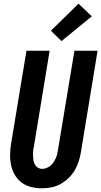

<svg xmlns="http://www.w3.org/2000/svg" viewBox="-20 -1009 547 1037"><path d="M207 8Q177 8 148.5 1Q120 -6 97.5 -22.5Q75 -39 60.5 -63.5Q46 -88 40 -116Q34 -144 34.5 -174Q35 -204 40 -234L123 -735H248L163 -217Q160 -204 159 -191.5Q158 -179 158.5 -166.5Q159 -154 161 -142Q163 -130 168.5 -120Q174 -110 184.5 -103.5Q195 -97 208 -97Q219 -97 231 -101.5Q243 -106 253 -114.5Q263 -123 270 -134Q277 -145 282 -156.5Q287 -168 289.5 -180Q292 -192 294 -204L382 -735H507L417 -187Q413 -162 405 -137Q397 -112 383.5 -89Q370 -66 350 -47Q330 -28 306.5 -15Q283 -2 257.5 3Q232 8 207 8ZM312 -787 255 -843 404 -989 476 -921Z"/></svg>

Font: Iosevka Extrabold Oblique
Style: Regular
Weight: 800
Italic angle: -9°
Monospace: yes
Designer: Belleve Invis
Foundry: Belleve Invis
Version: Version 32.5.0; ttfautohint (v1.8.4)